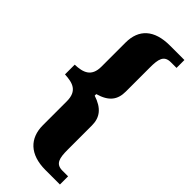

<svg xmlns="http://www.w3.org/2000/svg" viewBox="-282 -800 964 964"><g transform="rotate(45 199.5 -318.0)"><path d="M283 124H386V66H346C297 66 290 32 290 -28V-199C290 -257 261 -293 194 -315V-326C264 -346 290 -382 290 -440V-610C290 -670 297 -704 346 -704H386V-760H283C172 -760 115 -707 115 -613V-442C115 -370 70 -356 13 -354V-285C70 -282 115 -270 115 -196V-26C115 66 172 124 283 124Z"/></g></svg>

Font: Noto Serif Khmer Condensed Black
Style: Regular
Weight: 900
Width: 3
Designer: Danh Hong and the Monotype Design Team
Foundry: Monotype Imaging Inc.
Version: Version 2.004